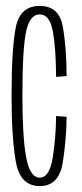

<svg xmlns="http://www.w3.org/2000/svg" viewBox="-20 -624 275 647"><path d="M114 3Q179 3 191.5 -76.5Q204 -156 204.5 -230.5L169 -233Q168.5 -161.5 157.8 -93.5Q147 -25.5 114 -25.5Q80.5 -25.5 68 -94.8Q55.5 -164 55.5 -299.5Q55.5 -458 67.8 -516.8Q80 -575.5 114 -575.5Q147.5 -575.5 158 -518.5Q168.5 -461.5 169 -365L204.5 -367.5Q204 -466 191.5 -535Q179 -604 114 -604Q48 -604 33.5 -533.2Q19 -462.5 19 -299.5Q19 -159.5 33.5 -78.2Q48 3 114 3Z"/></svg>

Font: Anybody ExtraCondensed ExtraLight
Style: Regular
Weight: 250
Width: 2
Version: Version 1.113;gftools[0.9.25]